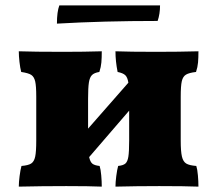

<svg xmlns="http://www.w3.org/2000/svg" viewBox="-20 -693 809 715"><path d="M711 -75Q715 -63 717 -40Q719 -17 719 2Q669 0 573 0Q490 0 410 2Q410 -14 413 -37.5Q416 -61 420 -75Q439 -77 447 -84Q455 -91 458 -109.5Q461 -128 461 -170V-281L312 -108Q316 -90 324 -83.5Q332 -77 351 -75Q355 -63 357 -40Q359 -17 359 2Q313 0 227 0Q136 0 50 2Q50 -14 53 -37.5Q56 -61 60 -75Q85 -77 96 -84Q107 -91 111 -109.5Q115 -128 115 -170V-333Q115 -373 111 -390Q107 -407 96.5 -414Q86 -421 59 -425Q55 -440 52.5 -462.5Q50 -485 50 -502Q106 -500 216 -500Q293 -500 359 -502Q359 -478 357.5 -460.5Q356 -443 350 -425Q331 -422 322.5 -413.5Q314 -405 311 -385.5Q308 -366 308 -325V-214L458 -385Q455 -405 446.5 -413Q438 -421 418 -425Q410 -465 410 -502Q462 -500 562 -500Q647 -500 719 -502Q719 -478 717.5 -460.5Q716 -443 710 -425Q684 -422 672.5 -415Q661 -408 657 -390.5Q653 -373 653 -333V-170Q653 -129 657.5 -110Q662 -91 673.5 -84Q685 -77 711 -75ZM201 -673H576Q576 -641 567 -615Q364 -615 192 -605Q192 -649 201 -673Z"/></svg>

Font: Vollkorn SC Black
Style: Regular
Weight: 900
Designer: Friedrich Althausen
Foundry: Friedrich Althausen
Version: Version 4.015